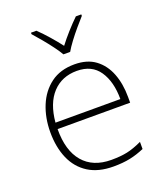

<svg xmlns="http://www.w3.org/2000/svg" viewBox="-142 -859 828 965"><g transform="rotate(-20 272.5 -377.0)"><path d="M288 -540Q356 -540 399.5 -507.5Q443 -475 464.5 -419.5Q486 -364 486 -294V-263H98Q97 -148 149.5 -86.5Q202 -25 300 -25Q349 -25 384.5 -32.5Q420 -40 465 -61V-23Q426 -6 387.5 2Q349 10 299 10Q218 10 164.5 -24Q111 -58 84.5 -119Q58 -180 58 -260Q58 -337 84 -400.5Q110 -464 161 -502Q212 -540 288 -540ZM288 -505Q208 -505 158 -451.5Q108 -398 99 -297H446Q446 -390 407 -447.5Q368 -505 288 -505ZM254 -606Q242 -627 221.5 -654.5Q201 -682 178.5 -709Q156 -736 138 -756V-764H167Q194 -738 222 -706Q250 -674 272 -645Q294 -674 322.5 -706Q351 -738 378 -764H407V-756Q389 -736 366 -709Q343 -682 322.5 -654.5Q302 -627 290 -606Z"/></g></svg>

Font: Noto Sans Lao Looped ExtraLight
Style: Regular
Weight: 200
Designer: Mark Frömberg, Ben Mitchell
Foundry: The Fontpad Ltd
Version: Version 1.002; ttfautohint (v1.8.4.7-5d5b)